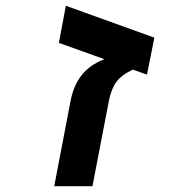

<svg xmlns="http://www.w3.org/2000/svg" viewBox="-20 -642 640 662"><path d="M512.2 -512.2 486.8 -384.8 438 -401.9Q397.9 -383.3 380.4 -358.4Q362.8 -333.5 355 -292L298.8 0H167L223.1 -293Q232.9 -345.7 260.5 -381.6Q288.1 -417.5 339.8 -438L183.1 -494.1L207 -622.1Z"/></svg>

Font: Liberation Mono
Style: Bold Italic
Weight: 700
Italic angle: -12°
Monospace: yes
Designer: Steve Matteson
Foundry: Ascender Corporation
Version: Version 2.1.5